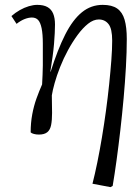

<svg xmlns="http://www.w3.org/2000/svg" viewBox="-20 -539 575 789"><path d="M434 230 360 216Q370 177 380 128Q390 79 399 25Q408 -29 415.5 -84Q423 -139 428.5 -192Q434 -245 437.5 -291Q441 -337 441 -372Q441 -421 426 -440Q411 -459 386 -459Q364 -459 342 -441.5Q320 -424 299 -395.5Q278 -367 259.5 -333Q241 -299 227 -263.5Q213 -228 204.5 -197.5Q196 -167 193 -147Q194 -105 194 -75Q194 -45 190 -25Q186 -5 174 4.5Q162 14 140 14Q129 14 119.5 11.5Q110 9 106 5Q106 -34 112.5 -69Q119 -104 130 -134.5Q141 -165 153 -192Q154 -214 155 -233Q156 -252 156 -270.5Q156 -289 156 -310.5Q156 -332 156 -359Q156 -399 151 -423Q146 -447 136.5 -457Q127 -467 111 -467Q98 -467 82 -461Q66 -455 48 -441L27 -473Q43 -487 61.5 -497.5Q80 -508 98.5 -513.5Q117 -519 133 -519Q159 -519 175 -510Q191 -501 198.5 -483Q206 -465 206 -438Q206 -423 205 -403Q204 -383 202 -358.5Q200 -334 196 -305.5Q192 -277 187 -245L188 -244Q217 -336 248 -397Q279 -458 316.5 -488.5Q354 -519 402 -519Q440 -519 461.5 -504Q483 -489 492 -458Q501 -427 501 -379Q501 -326 497.5 -264Q494 -202 488 -135.5Q482 -69 474.5 -4Q467 61 459 119.5Q451 178 443 225Z"/></svg>

Font: Literata Light
Style: Italic
Weight: 300
Italic angle: -2°
Designer: Latin by Veronika Burian and Jose Scaglione. Greek by Irene Vlachou. Cyrillic by Vera Evstafieva
Foundry: TypeTogether
Version: Version 3.103;gftools[0.9.29]